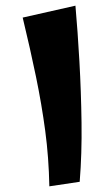

<svg xmlns="http://www.w3.org/2000/svg" viewBox="-20 -657 372 677"><path d="M154 0Q152 -102 139.5 -195.5Q127 -289 107 -386Q87 -483 60 -595L246 -637Q254 -547 260 -440.5Q266 -334 267.5 -224.5Q269 -115 261 -16Z"/></svg>

Font: Marhey SemiBold
Style: Regular
Weight: 600
Designer: Nur Syamsi & Bustanul Arifin
Foundry: Namelatype
Version: Version 1.000; ttfautohint (v1.8.4.7-5d5b)